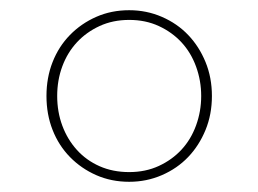

<svg xmlns="http://www.w3.org/2000/svg" viewBox="-20 -730 506 376"><path d="M233 -374Q198 -374 168.5 -387Q139 -400 117 -422.5Q95 -445 83 -475.5Q71 -506 71 -542Q71 -578 83 -608.5Q95 -639 117 -661.5Q139 -684 168.5 -697Q198 -710 233 -710Q267 -710 297 -697Q327 -684 348.5 -661.5Q370 -639 382.5 -608.5Q395 -578 395 -542Q395 -506 382.5 -475.5Q370 -445 348.5 -422.5Q327 -400 297 -387Q267 -374 233 -374ZM233 -393Q265 -393 291 -405Q317 -417 335.5 -437Q354 -457 364 -484.5Q374 -512 374 -542Q374 -572 364 -599.5Q354 -627 335.5 -647Q317 -667 291 -679Q265 -691 233 -691Q201 -691 175 -679Q149 -667 130.5 -647Q112 -627 102 -600Q92 -573 92 -542Q92 -511 102 -484Q112 -457 130.5 -436.5Q149 -416 175 -404.5Q201 -393 233 -393Z"/></svg>

Font: IBM Plex Sans Thai Thin
Style: Regular
Weight: 100
Designer: Mike Abbink, Paul van der Laan, Pieter van Rosmalen, Ben Mitchell, Mark Frömberg
Foundry: Bold Monday
Version: Version 1.1